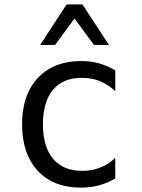

<svg xmlns="http://www.w3.org/2000/svg" viewBox="-20 -837 642 871"><path d="M282.2 -816.9H354L474.1 -633.3H406.2L317.9 -752.9L230 -633.3H162.1ZM151.4 -62Q80.1 -139.2 80.1 -272.9Q80.1 -407.7 152.1 -483.9Q224.1 -560.1 348.1 -560.1Q391.6 -560.1 427 -550.3Q462.4 -540.5 502.9 -518.1V-423.8Q466.3 -456.1 430.7 -470Q395 -483.9 350.6 -483.9Q265.6 -483.9 220.2 -429.2Q174.8 -374.5 174.8 -273.4Q174.8 -171.4 220.7 -116.7Q266.6 -62 352.1 -62Q398.4 -62 434.1 -76.7Q454.1 -84 470 -94.5Q485.8 -105 502.9 -121.1V-27.8Q433.6 14.2 347.7 14.2Q222.2 14.2 151.4 -62Z"/></svg>

Font: Vazir Code Hack
Style: Code-Hack
Weight: 400
Foundry: DejaVu fonts team - Redesigned by Saber Rastikerdar
Version: Version 1.1.2